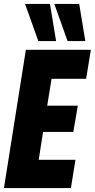

<svg xmlns="http://www.w3.org/2000/svg" viewBox="-33 -952 480 972"><path d="M-13 0 98 -700H427L403 -553H228L206 -417H361L338 -284H185L163 -143H349L326 0ZM161 -744 94 -932H220L251 -744ZM309 -744 242 -932H368L399 -744Z"/></svg>

Font: Georama Condensed ExtraBold
Style: Italic
Weight: 800
Width: 3
Italic angle: -9°
Designer: Jean-Baptiste Levee
Foundry: Production Type
Version: Version 1.000